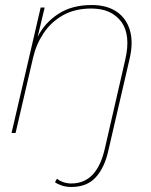

<svg xmlns="http://www.w3.org/2000/svg" viewBox="-20 -530 602 765"><path d="M264 215Q244 215 227 209.5Q210 204 199 196L207 182Q218 191 233 196Q248 201 264 201Q315 201 348 167Q381 133 397 65L479 -292Q502 -391 463 -443.5Q424 -496 344 -496Q278 -496 230.5 -469Q183 -442 153.5 -397.5Q124 -353 112 -301L42 0H26L142 -500H158L130 -383Q157 -438 211.5 -474Q266 -510 345 -510Q405 -510 444 -484Q483 -458 497.5 -409.5Q512 -361 496 -294L411 73Q396 139 361 177Q326 215 264 215Z"/></svg>

Font: Work Sans Thin
Style: Italic
Weight: 250
Italic angle: -13°
Designer: Wei Huang
Foundry: Wei Huang
Version: Version 2.012